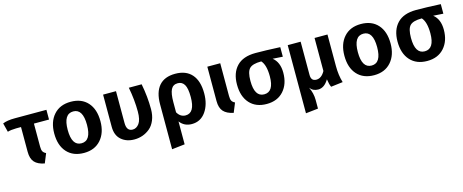

<svg xmlns="http://www.w3.org/2000/svg" viewBox="-48 -1183 4914 2039"><g transform="rotate(-15 2408.5 -163.0)"><path d="M474 -423H308V-170Q308 -134 317.5 -116.5Q327 -99 352 -87L310 16Q236 2 201 -36.5Q166 -75 166 -151V-423H113Q54 -422 18 -411L-7 -509Q42 -530 126 -530H474Z M997 -265Q997 -138 929 -61Q861 16 743 16Q624 16 556.5 -58.5Q489 -133 489 -265Q489 -393 557 -469.5Q625 -546 744 -546Q863 -546 930 -471.5Q997 -397 997 -265ZM744 -440Q637 -440 637 -265Q637 -90 743 -90Q849 -90 849 -265Q849 -440 744 -440Z M1521 -530Q1549 -386 1549 -250Q1549 -182 1527 -129Q1505 -76 1468.5 -45.5Q1432 -15 1388.5 0.5Q1345 16 1297 16Q1210 16 1153.5 -33Q1097 -82 1097 -176V-530H1239V-180Q1239 -90 1306 -90Q1348 -90 1377.5 -130.5Q1407 -171 1407 -261Q1407 -389 1380 -530Z M1893 -546Q2012 -546 2075 -474Q2138 -402 2138 -266Q2138 -144 2081.5 -64Q2025 16 1928 16Q1845 16 1797 -48V204L1655 220V-274Q1655 -407 1715 -476.5Q1775 -546 1893 -546ZM1888 -90Q1990 -90 1990 -265Q1990 -361 1965.5 -401.5Q1941 -442 1894 -442Q1841 -442 1819 -398Q1797 -354 1797 -259V-148Q1830 -90 1888 -90Z M2385 -530V-170Q2385 -134 2394.5 -116.5Q2404 -99 2429 -87L2387 16Q2313 1 2278 -38Q2243 -77 2243 -152V-530Z M3045 -530V-425L2935 -432Q3006 -376 3006 -260Q3006 -136 2938 -60Q2870 16 2752 16Q2633 16 2565.5 -58.5Q2498 -133 2498 -265Q2498 -392 2567.5 -465Q2637 -538 2775 -538Q2881 -538 3045 -530ZM2858 -260Q2858 -385 2811 -436H2808Q2715 -436 2680.5 -400.5Q2646 -365 2646 -265Q2646 -90 2752 -90Q2858 -90 2858 -260Z M3589 0 3458 16Q3443 -15 3435 -72Q3387 9 3319 9Q3261 9 3229 -35Q3263 35 3263 109V204L3127 219V-530H3269V-164Q3269 -97 3327 -97Q3384 -97 3422 -167V-530H3564V-182Q3564 -81 3589 0Z M4187 -265Q4187 -138 4119 -61Q4051 16 3933 16Q3814 16 3746.5 -58.5Q3679 -133 3679 -265Q3679 -393 3747 -469.5Q3815 -546 3934 -546Q4053 -546 4120 -471.5Q4187 -397 4187 -265ZM3934 -440Q3827 -440 3827 -265Q3827 -90 3933 -90Q4039 -90 4039 -265Q4039 -440 3934 -440Z M4810 -530V-425L4700 -432Q4771 -376 4771 -260Q4771 -136 4703 -60Q4635 16 4517 16Q4398 16 4330.5 -58.5Q4263 -133 4263 -265Q4263 -392 4332.5 -465Q4402 -538 4540 -538Q4646 -538 4810 -530ZM4623 -260Q4623 -385 4576 -436H4573Q4480 -436 4445.5 -400.5Q4411 -365 4411 -265Q4411 -90 4517 -90Q4623 -90 4623 -260Z"/></g></svg>

Font: FiraGO SemiBold
Style: Regular
Weight: 600
Designer: bBox Type
Foundry: bBox Type GmbH
Version: Version 1.001;PS 001.001;hotconv 1.0.88;makeotf.lib2.5.64775